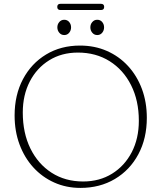

<svg xmlns="http://www.w3.org/2000/svg" viewBox="-20 -948 829 986"><path d="M391 -714Q466 -714 528.8 -686.5Q591.5 -659 637.5 -609Q683.5 -559 708.8 -491.2Q734 -423.5 734 -343Q734 -237 690.5 -155.8Q647 -74.5 570 -28.8Q493 17 393 17Q320 17 258.2 -10.8Q196.5 -38.5 151 -88.5Q105.5 -138.5 80.2 -206.5Q55 -274.5 55 -355Q55 -460.5 98 -541.5Q141 -622.5 216.8 -668.2Q292.5 -714 391 -714ZM693 -328Q693 -431.5 653.2 -510.5Q613.5 -589.5 543 -633.8Q472.5 -678 380 -678Q296.5 -678 232.8 -638.5Q169 -599 133 -529.5Q97 -460 97 -370Q97 -265 136.2 -185.2Q175.5 -105.5 245.2 -60.8Q315 -16 407 -16Q491 -16 555.5 -56Q620 -96 656.5 -166.2Q693 -236.5 693 -328ZM310 -768Q294.5 -768 284.5 -779.8Q274.5 -791.5 274.5 -807.5Q274.5 -823.5 284.5 -835Q294.5 -846.5 310 -846.5Q325.5 -846.5 335.2 -835Q345 -823.5 345 -807.5Q345 -791.5 335.2 -779.8Q325.5 -768 310 -768ZM479.5 -768Q464 -768 454 -779.8Q444 -791.5 444 -807.5Q444 -823.5 454 -835Q464 -846.5 479.5 -846.5Q495 -846.5 504.8 -835Q514.5 -823.5 514.5 -807.5Q514.5 -791.5 504.8 -779.8Q495 -768 479.5 -768ZM274 -912.5Q274 -928.5 291 -928.5H498Q515 -928.5 515 -912.5Q515 -896.5 498 -896.5H291Q274 -896.5 274 -912.5Z"/></svg>

Font: Fraunces 9pt SuperSoft Thin
Style: Regular
Weight: 100
Version: Version 1.000;[b76b70a41]